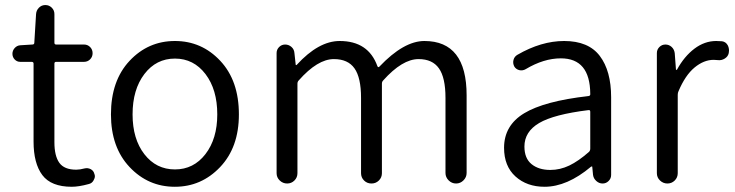

<svg xmlns="http://www.w3.org/2000/svg" viewBox="-20 -713 2856 746"><path d="M258.8 12.7Q178.7 12.7 144.5 -32.7Q110.4 -78.1 110.4 -163.1V-465.8Q110.4 -472.7 102.5 -472.7H58.6Q45.9 -472.7 37.1 -481.9Q28.3 -491.2 28.3 -503.9Q28.3 -516.6 37.1 -526.4Q45.9 -536.1 58.6 -537.1L105.5 -540Q113.3 -540 113.3 -546.9L120.1 -658.2Q121.1 -672.9 131.3 -683.1Q141.6 -693.4 156.2 -693.4Q170.9 -693.4 181.2 -683.1Q191.4 -672.9 191.4 -658.2V-546.9Q191.4 -540 198.2 -540H306.6Q320.3 -540 330.1 -530.3Q339.8 -520.5 339.8 -506.3Q339.8 -492.2 330.1 -482.4Q320.3 -472.7 306.6 -472.7H198.2Q191.4 -472.7 191.4 -465.8V-160.2Q191.4 -107.4 210.4 -80.6Q229.5 -53.7 276.4 -53.7Q290 -53.7 308.6 -58.6Q321.3 -61.5 332.5 -55.7Q343.8 -49.8 346.7 -37.1Q348.6 -33.2 348.6 -28.3Q348.6 -20.5 343.8 -12.7Q337.9 -1 325.2 2Q286.1 12.7 258.8 12.7Z M411.1 -268.6Q411.1 -399.4 483.4 -476.6Q555.7 -553.7 659.7 -553.7Q763.7 -553.7 835.9 -476.6Q908.2 -399.4 908.2 -268.6Q908.2 -140.6 835.4 -64Q762.7 12.7 659.2 12.7Q555.7 12.7 483.4 -64Q411.1 -140.6 411.1 -268.6ZM824.2 -268.6Q824.2 -365.2 778.3 -425.3Q732.4 -485.4 659.7 -485.4Q586.9 -485.4 541 -425.3Q495.1 -365.2 495.1 -268.6Q495.1 -172.9 541 -113.8Q586.9 -54.7 659.7 -54.7Q732.4 -54.7 778.3 -114.3Q824.2 -173.8 824.2 -268.6Z M1054.7 -40V-506.8Q1054.7 -520.5 1064.5 -530.3Q1074.2 -540 1087.9 -540Q1101.6 -540 1112.3 -530.8Q1123 -521.5 1124 -506.8L1128.9 -461.9Q1128.9 -460 1130.4 -460Q1131.8 -460 1132.8 -460.9Q1217.8 -553.7 1299.8 -553.7Q1411.1 -553.7 1446.3 -456.1Q1449.2 -449.2 1454.1 -454.1Q1548.8 -553.7 1628.9 -553.7Q1793 -553.7 1793 -342.8V-41Q1793 -24.4 1780.8 -12.2Q1768.6 0 1752 0Q1735.4 0 1723.1 -12.2Q1710.9 -24.4 1710.9 -41V-333Q1710.9 -411.1 1685.5 -447.3Q1660.2 -483.4 1606.4 -483.4Q1543 -483.4 1468.8 -400.4Q1463.9 -395.5 1463.9 -387.7V-40Q1463.9 -23.4 1452.1 -11.7Q1440.4 0 1423.3 0Q1406.2 0 1394.5 -11.7Q1382.8 -23.4 1382.8 -40V-333Q1382.8 -411.1 1357.4 -447.3Q1332 -483.4 1277.3 -483.4Q1213.9 -483.4 1140.6 -400.4Q1135.7 -395.5 1135.7 -387.7V-40Q1135.7 -23.4 1124 -11.7Q1112.3 0 1095.7 0Q1079.1 0 1066.9 -11.7Q1054.7 -23.4 1054.7 -40Z M2095.7 12.7Q2027.3 12.7 1982.9 -27.3Q1938.5 -67.4 1938.5 -138.7Q1938.5 -225.6 2016.6 -272.9Q2094.7 -320.3 2266.6 -339.8Q2274.4 -340.8 2273.4 -348.6Q2272.5 -486.3 2159.2 -486.3Q2092.8 -486.3 2022.5 -444.3Q2010.7 -437.5 1998 -440.4Q1985.4 -443.4 1978.5 -454.1Q1971.7 -466.8 1975.1 -480Q1978.5 -493.2 1990.2 -500Q2083 -553.7 2171.9 -553.7Q2266.6 -553.7 2310.5 -495.6Q2354.5 -437.5 2354.5 -335V-33.2Q2354.5 -19.5 2344.7 -9.8Q2335 0 2321.3 0Q2307.6 0 2296.9 -9.8Q2286.1 -19.5 2284.2 -33.2L2281.2 -64.5Q2281.2 -66.4 2279.8 -66.4Q2278.3 -66.4 2276.4 -65.4Q2183.6 12.7 2095.7 12.7ZM2118.2 -52.7Q2156.2 -52.7 2191.9 -69.8Q2227.5 -86.9 2268.6 -123Q2273.4 -127.9 2273.4 -135.7V-278.3Q2273.4 -285.2 2268.6 -285.2Q2267.6 -285.2 2266.6 -285.2Q2131.8 -268.6 2074.7 -234.9Q2017.6 -201.2 2017.6 -143.6Q2017.6 -97.7 2045.4 -75.2Q2073.2 -52.7 2118.2 -52.7Z M2532.2 -40V-506.8Q2532.2 -520.5 2542 -530.3Q2551.8 -540 2565.4 -540Q2579.1 -540 2589.4 -530.8Q2599.6 -521.5 2601.6 -506.8L2606.4 -442.4Q2606.4 -441.4 2607.9 -441.4Q2609.4 -441.4 2610.4 -442.4Q2638.7 -494.1 2678.2 -523.9Q2717.8 -553.7 2762.7 -553.7Q2775.4 -553.7 2785.2 -552.7Q2799.8 -550.8 2807.6 -537.1Q2812.5 -527.3 2812.5 -516.6Q2812.5 -511.7 2811.5 -506.8Q2808.6 -493.2 2795.9 -485.4Q2783.2 -477.5 2768.6 -479.5Q2760.7 -480.5 2752.9 -480.5Q2714.8 -480.5 2678.7 -450.7Q2642.6 -420.9 2616.2 -358.4Q2613.3 -352.5 2613.3 -344.7V-40Q2613.3 -23.4 2601.6 -11.7Q2589.8 0 2573.2 0Q2556.6 0 2544.4 -11.7Q2532.2 -23.4 2532.2 -40Z"/></svg>

Font: Gen Jyuu Gothic Normal
Style: Regular
Weight: 300
Designer: [Source Han Sans]
Ryoko NISHIZUKA  (kana & ideographs); Paul D. Hunt (Latin, Greek & Cyrillic); Wenlong ZHANG  (bopomofo
Version: Version 1.002.20150607